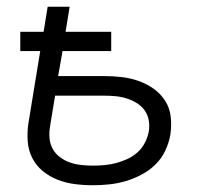

<svg xmlns="http://www.w3.org/2000/svg" viewBox="-20 -540 640 568"><path d="M254 8Q227 8 200.5 4.5Q174 1 150 -8.5Q126 -18 106.5 -34Q87 -50 75.5 -72.5Q64 -95 62 -121.5Q60 -148 64 -175L99 -389H40V-446H109L121 -520H186L174 -446H309V-389H165L152 -315H286Q313 -315 339.5 -312Q366 -309 390 -300.5Q414 -292 434.5 -277.5Q455 -263 468.5 -242Q482 -221 485 -195Q488 -169 484 -142Q480 -118 469 -94.5Q458 -71 439.5 -53Q421 -35 398 -23Q375 -11 351 -4Q327 3 302.5 5.5Q278 8 254 8ZM255 -50Q271 -50 288.5 -51.5Q306 -53 323 -57.5Q340 -62 356.5 -69.5Q373 -77 386.5 -89Q400 -101 408.5 -117.5Q417 -134 420 -150Q423 -168 420 -184.5Q417 -201 407.5 -214Q398 -227 384 -235.5Q370 -244 354 -249Q338 -254 321 -255.5Q304 -257 286 -257H143L128 -166Q125 -148 126.5 -131Q128 -114 136 -99.5Q144 -85 157.5 -75Q171 -65 186.5 -59.5Q202 -54 219.5 -52Q237 -50 255 -50Z"/></svg>

Font: Iosevka SS04 Light Extended
Style: Italic
Weight: 300
Width: 7
Italic angle: -9°
Monospace: yes
Designer: Belleve Invis
Foundry: Belleve Invis
Version: Version 19.0.0; ttfautohint (v1.8.4)